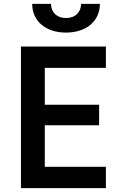

<svg xmlns="http://www.w3.org/2000/svg" viewBox="-20 -970 640 990"><path d="M320 -802C425 -802 495 -861 495 -950H398C398 -906 367 -877 320 -877C274 -877 243 -906 243 -950H146C146 -861 216 -802 320 -802ZM526 0V-110H211V-324H491V-430H211V-620H526V-730H88V0Z"/></svg>

Font: Tekne LDO
Style: Bold
Weight: 700
Monospace: yes
Designer: Alessio Laiso, Mario Rullo, Paolo Rosset
Foundry: Alessio Laiso
Version: Version 1.000;hotconv 1.0.109;makeotfexe 2.5.65596